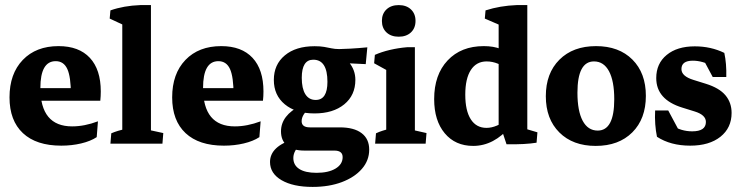

<svg xmlns="http://www.w3.org/2000/svg" viewBox="-20 -568 2932 759"><path d="M222.2 7.8Q123.5 7.8 70.6 -41.7Q17.6 -91.3 17.6 -183.1Q17.6 -276.4 70.1 -331.1Q122.6 -385.7 211.4 -385.7Q292 -385.7 335.2 -339.4Q378.4 -293 378.4 -206.5Q378.4 -199.2 377.9 -188Q377.4 -176.8 376.5 -169.9L260.3 -193.4Q260.3 -264.2 246.1 -295.2Q231.9 -326.2 200.2 -326.2Q139.6 -326.2 139.6 -220.2Q139.6 -68.4 265.1 -68.4Q314 -68.4 367.2 -88.4L362.3 -25.9Q337.9 -9.8 300.8 -1Q263.7 7.8 222.2 7.8ZM69.8 -169.9V-219.7H368.7L376.5 -169.9Z M463.4 -2.9V-504.9L576.7 -490.7V-2.9ZM416.5 0 419.9 -41Q432.1 -46.4 447.5 -51Q462.9 -55.7 481.4 -60.1L463.4 -12.2V-88.9H576.7V-12.2L560.1 -56.2L625.5 -42L622.1 0ZM463.4 -439.5V-500.5L479.5 -463.9L413.6 -494.6L416.5 -526.9Q468.8 -545.4 534.7 -547.9H576.7V-463.9Z M865.2 7.8Q766.6 7.8 713.6 -41.7Q660.6 -91.3 660.6 -183.1Q660.6 -276.4 713.1 -331.1Q765.6 -385.7 854.5 -385.7Q935.1 -385.7 978.3 -339.4Q1021.5 -293 1021.5 -206.5Q1021.5 -199.2 1021 -188Q1020.5 -176.8 1019.5 -169.9L903.3 -193.4Q903.3 -264.2 889.2 -295.2Q875 -326.2 843.3 -326.2Q782.7 -326.2 782.7 -220.2Q782.7 -68.4 908.2 -68.4Q957 -68.4 1010.3 -88.4L1005.4 -25.9Q981 -9.8 943.8 -1Q906.7 7.8 865.2 7.8ZM712.9 -169.9V-219.7H1011.7L1019.5 -169.9Z M1223.1 -119.6Q1149.4 -119.6 1106 -155.5Q1062.5 -191.4 1062.5 -252Q1062.5 -313 1106 -349.1Q1149.4 -385.3 1223.6 -385.3Q1261.2 -385.3 1298.3 -368.2Q1335.4 -351.1 1360.1 -321Q1384.8 -291 1384.8 -252.4Q1384.8 -191.4 1340.8 -155.5Q1296.9 -119.6 1223.1 -119.6ZM1228 -172.9Q1274.4 -172.9 1274.4 -244.6Q1274.4 -332 1218.3 -332Q1172.9 -332 1172.9 -260.3Q1172.9 -218.3 1187 -195.6Q1201.2 -172.9 1228 -172.9ZM1425.8 -314.5 1304.2 -320.3 1223.6 -385.3Q1246.1 -385.3 1261.5 -382.6Q1276.9 -379.9 1290.3 -377Q1303.7 -374 1320.8 -374Q1333 -374 1364.5 -375.7Q1396 -377.4 1432.1 -380.9ZM1215.8 170.9Q1138.7 170.9 1093 144.3Q1047.4 117.7 1047.4 72.3Q1047.4 9.8 1144.5 -19L1174.8 -2.4Q1139.6 24.9 1139.6 56.6Q1139.6 85 1163.3 100.1Q1187 115.2 1231.4 115.2Q1278.3 115.2 1306.4 98.4Q1334.5 81.5 1334.5 53.2Q1334.5 27.3 1301.8 27.3H1183.6Q1138.7 27.3 1114.7 7.6Q1090.8 -12.2 1090.8 -48.8Q1090.8 -111.8 1168.9 -150.9L1208.5 -144Q1172.4 -116.7 1172.4 -88.9Q1172.4 -64.5 1205.1 -64.5H1323.2Q1379.4 -64.5 1409.4 -41.7Q1439.5 -19 1439.5 23.4Q1439.5 66.4 1410.6 99.6Q1381.8 132.8 1331.3 151.9Q1280.8 170.9 1215.8 170.9Z M1506.8 -2.9V-342.3L1620.1 -351.6V-2.9ZM1506.8 -251.5V-314L1526.4 -280.8L1459 -317.9L1461.9 -351.1Q1488.3 -362.8 1521.2 -370.6Q1554.2 -378.4 1588.9 -381.3H1620.1V-303.7ZM1462.9 0 1466.3 -41Q1478.5 -46.9 1493.2 -51.5Q1507.8 -56.2 1525.4 -60.1L1506.8 -12.2V-88.9H1620.1V-12.2L1603 -56.2L1666 -42L1662.6 0ZM1556.2 -422.9Q1525.9 -422.9 1507.8 -439.9Q1489.7 -457 1489.7 -485.4Q1489.7 -513.7 1507.8 -530.8Q1525.9 -547.9 1556.2 -547.9Q1586.4 -547.9 1604.5 -530.8Q1622.6 -513.7 1622.6 -485.4Q1622.6 -457 1604.5 -439.9Q1586.4 -422.9 1556.2 -422.9Z M1850.6 8.8Q1779.8 8.8 1738 -41.3Q1696.3 -91.3 1696.3 -176.3Q1696.3 -272.5 1749.5 -329.1Q1802.7 -385.7 1892.6 -385.7Q1969.7 -385.7 2008.3 -339.8L1992.7 -288.6Q1949.2 -325.2 1903.8 -325.2Q1863.3 -325.2 1841.3 -291.3Q1819.3 -257.3 1819.3 -193.8Q1819.3 -130.4 1841.1 -96.4Q1862.8 -62.5 1903.3 -62.5Q1943.4 -62.5 1988.8 -99.1L1998 -68.4Q1932.6 8.8 1850.6 8.8ZM2064.5 -28.8 1951.2 -48.3V-496.6H2064.5ZM1951.2 -439.5V-500.5L1967.3 -463.9L1896.5 -494.6L1899.4 -526.9Q1957 -545.4 2022.5 -547.9H2064.5V-463.9ZM1982.4 2.4 1959 -67.9 2064.5 -92.8V-29.8L2046.9 -62L2104.5 -44.9L2101.1 -3.9Q2057.1 3.4 1982.4 2.4Z M2335 8.8Q2244.6 8.8 2191.2 -44.4Q2137.7 -97.7 2137.7 -187.7Q2137.7 -278.3 2191.4 -332Q2245.1 -385.7 2336.2 -385.7Q2426.8 -385.7 2480 -332.5Q2533.2 -279.3 2533.2 -189Q2533.2 -98.2 2479.6 -44.7Q2425.9 8.8 2335 8.8ZM2342.8 -51.8Q2408.2 -51.8 2408.2 -175.3Q2408.2 -247.7 2387.5 -286.4Q2366.7 -325.2 2328.1 -325.2Q2262.7 -325.2 2262.7 -201.7Q2262.7 -129.3 2283.4 -90.5Q2304.2 -51.8 2342.8 -51.8Z M2708.5 7.8Q2630.9 7.8 2577.1 -27.3Q2572.3 -50.3 2570.3 -77.1Q2568.4 -104 2569.8 -131.3H2621.6L2666.5 -47.4L2635.7 -72.8Q2672.9 -48.8 2716.3 -48.8Q2770.5 -48.8 2770.5 -85.9Q2770.5 -113.8 2726.1 -127.4L2677.2 -142.6Q2574.2 -174.3 2574.2 -259.3Q2574.2 -316.9 2615.5 -350.8Q2656.7 -384.8 2726.6 -384.8Q2790 -384.8 2843.3 -358.9Q2852.5 -316.9 2851.1 -263.7H2797.4L2752.4 -347.7L2799.3 -305.2Q2757.3 -328.1 2718.8 -328.1Q2673.8 -328.1 2673.8 -294.9Q2673.8 -266.6 2721.7 -252L2770.5 -236.8Q2823.7 -220.2 2847.9 -191.2Q2872.1 -162.1 2872.1 -121.6Q2872.1 -62.5 2827.9 -27.3Q2783.7 7.8 2708.5 7.8Z"/></svg>

Font: Markazi Text
Style: Regular
Weight: 400
Designer: Borna Izadpanah (Arabic designer), Fiona Ross (Arabic design director) and Florian Runge (Latin designer)
Foundry: Borna Izadpanah and Florian Runge
Version: Version 1.000